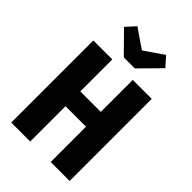

<svg xmlns="http://www.w3.org/2000/svg" viewBox="-272 -1043 1146 1146"><g transform="rotate(45 301.0 -469.5)"><path d="M388 -298H215V0H55V-693H215V-423H388V-693H548V0H388ZM476 -880 348 -750H255L127 -880L181 -939L302 -856L423 -939Z"/></g></svg>

Font: Fira Sans Condensed
Style: Bold
Weight: 700
Width: 3
Designer: bBox Type GmbH & Carrois Corporate GbR & Edenspiekermann AG
Foundry: bBox Type GmbH & Carrois Corporate GbR & Edenspiekermann AG
Version: Version 4.301